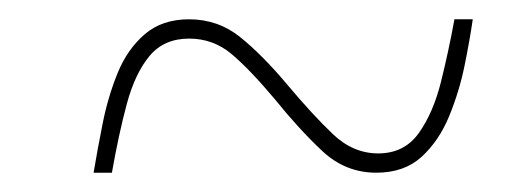

<svg xmlns="http://www.w3.org/2000/svg" viewBox="-20 -456 550 199"><path d="M77 -277Q81 -301 86.5 -328.5Q92 -356 102 -380.5Q112 -405 130 -420.5Q148 -436 176 -436Q206 -436 229 -417.5Q252 -399 278 -368Q304 -337 325 -317Q346 -297 372 -297Q399 -297 414 -318Q429 -339 437 -371Q445 -403 451 -436H470Q467 -415 461.5 -388Q456 -361 445.5 -335.5Q435 -310 417 -293.5Q399 -277 370 -277Q338 -277 314 -299.5Q290 -322 265 -353Q239 -384 220 -400Q201 -416 176 -416Q150 -416 135 -398Q120 -380 111.5 -348.5Q103 -317 96 -277Z"/></svg>

Font: Noto Serif Display SemiCondensed Medium
Style: Italic
Weight: 500
Width: 4
Italic angle: -12°
Designer: Monotype Design Team
Foundry: Monotype Imaging Inc.
Version: Version 2.009